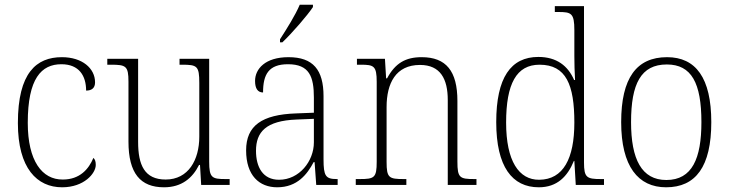

<svg xmlns="http://www.w3.org/2000/svg" viewBox="-20 -786 3100 816"><path d="M244 10C337 10 387 -49 387 -85C387 -100 384 -108 377 -115C357 -67 319 -23 247 -23C159 -22 98 -102 98 -264C98 -453 156 -513 241 -513C316 -513 346 -464 346 -401C370 -401 384 -412 384 -436C384 -496 329 -543 243 -543C135 -543 56 -477 56 -263C56 -70 138 10 244 10Z M677 10C752 10 798 -29 826 -85H830L835 0H956V-25H939C881 -25 869 -30 869 -99V-536H743V-511H753C818 -511 827 -506 827 -433V-205C827 -107 781 -23 684 -23C594 -23 567 -85 567 -183V-536H436V-511H451C515 -511 526 -506 526 -439V-184C526 -49 577 10 677 10Z M1170 -619V-606H1180C1222 -646 1287 -721 1310 -756V-766H1254C1235 -721 1199 -664 1170 -619ZM1158 10C1244 10 1286 -46 1313 -97H1317L1324 0H1415V-25H1411C1364 -25 1355 -38 1355 -109V-377C1355 -489 1311 -543 1206 -543C1107 -543 1064 -493 1064 -442C1064 -409 1076 -393 1098 -393C1098 -470 1122 -513 1204 -513C1295 -513 1314 -460 1314 -371V-307L1238 -304C1093 -299 1026 -252 1026 -147C1026 -40 1082 10 1158 10ZM1166 -22C1097 -22 1068 -76 1068 -145C1068 -225 1110 -273 1241 -278L1314 -281V-181C1314 -101 1252 -22 1166 -22Z M1492 0H1707V-25H1696C1633 -25 1623 -30 1623 -98V-331C1623 -432 1662 -510 1765 -510C1852 -510 1883 -450 1883 -361V0H2005V-25H1996C1934 -25 1924 -30 1924 -99V-357C1924 -484 1876 -543 1772 -543C1704 -543 1660 -518 1625 -453H1621L1616 -536H1497V-511H1513C1569 -511 1581 -506 1581 -438V-99C1581 -30 1571 -25 1508 -25H1492Z M2270 10C2348 10 2392 -36 2419 -102H2421L2427 0H2547V-25H2534C2474 -25 2462 -31 2462 -95V-760H2338V-735H2353C2408 -735 2421 -730 2421 -658V-548C2421 -517 2422 -480 2424 -446H2420C2394 -506 2346 -544 2268 -544C2151 -544 2089 -456 2089 -267C2089 -77 2157 10 2270 10ZM2272 -22C2185 -21 2131 -102 2131 -265C2131 -430 2175 -511 2273 -511C2386 -511 2421 -426 2421 -265C2421 -112 2374 -23 2272 -22Z M2811 10C2937 10 3003 -78 3003 -267C3003 -455 2937 -543 2815 -543C2685 -543 2620 -454 2620 -267C2620 -79 2692 10 2811 10ZM2812 -21C2707 -21 2662 -109 2662 -267C2662 -430 2704 -512 2814 -512C2919 -512 2961 -433 2961 -267C2961 -113 2922 -21 2812 -21Z"/></svg>

Font: Noto Serif Ethiopic SemiCondensed ExtraLight
Style: Regular
Weight: 200
Width: 4
Designer: Monotype Design Team
Foundry: Monotype Imaging Inc.
Version: Version 2.102